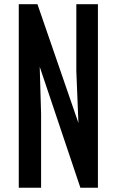

<svg xmlns="http://www.w3.org/2000/svg" viewBox="-20 -879 546 899"><path d="M67.9 0V-859.4H155.3L347.2 -303.2L337.4 -545.9V-859.4H438.5V0H356.4L166 -566.4L172.4 -346.2V0Z"/></svg>

Font: Antonio SemiBold
Style: Regular
Weight: 600
Designer: Vernon Adams
Foundry: Vernon Adams
Version: Version 1.002